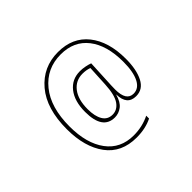

<svg xmlns="http://www.w3.org/2000/svg" viewBox="-168 -976 1335 1335"><g transform="rotate(-45 500.0 -308.0)"><path d="M650 63V35Q578 71 492 71Q363 71 291.5 -25.5Q220 -122 220 -289Q220 -476 306 -581.5Q392 -687 531 -687Q661 -687 732 -595.5Q803 -504 803 -343Q803 -244 775.5 -189.5Q748 -135 697 -135Q626 -135 626 -246Q626 -263 627 -287Q628 -311 629 -327L637 -493Q618 -500 592.5 -505Q567 -510 543 -510Q463 -510 415.5 -449.5Q368 -389 368 -284Q368 -110 488 -110Q526 -110 558 -134Q590 -158 606 -216H607Q609 -110 697 -110Q764 -110 797 -174.5Q830 -239 830 -345Q830 -514 751 -613Q672 -712 529 -712Q381 -712 287 -601Q193 -490 193 -289Q193 -114 270.5 -9Q348 96 496 96Q584 96 650 63ZM394 -285Q394 -380 435 -432.5Q476 -485 543 -485Q579 -485 610 -474L602 -321Q597 -221 567 -178Q537 -135 490 -135Q442 -135 418 -175Q394 -215 394 -285Z"/></g></svg>

Font: Noto Sans Mono UI Condensed Thin
Style: Regular
Weight: 250
Width: 3
Designer: Monotype Design team
Foundry: Monotype Imaging Inc.
Version: 1.000